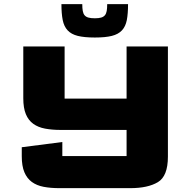

<svg xmlns="http://www.w3.org/2000/svg" viewBox="-20 -932 946 958"><path d="M276 6.8Q232.7 6.8 197.9 0.2Q163.2 -6.4 138.9 -24.1Q114.6 -41.8 101.6 -72.8Q88.6 -103.8 88.6 -152.4V-197.4L291 -223.4V-153.2Q291 -153.2 291 -153.2Q291 -153.2 291 -153.2H611.6Q611.6 -153.2 611.6 -153.2Q611.6 -153.2 611.6 -153.2V-283.7H283.1Q239.8 -283.7 205.1 -290.2Q170.3 -296.7 146 -314.2Q121.8 -331.6 109 -362.4Q96.2 -393.2 96.2 -441.8V-700H302.4V-440Q302.4 -440 302.4 -440Q302.4 -440 302.4 -440H611.6V-700H817.8V-150.5Q817.8 -53.1 767.8 -23.2Q717.8 6.8 629.9 6.8ZM286.5 -911.5H390.5Q390.5 -890.9 393 -877.1Q395.5 -863.3 402.4 -855.4Q409.3 -847.5 421.5 -844.2Q433.6 -840.8 453.2 -840.8Q472.3 -840.8 484.2 -844.2Q496.1 -847.5 503 -855.4Q509.9 -863.3 512.4 -877.1Q514.9 -890.9 514.9 -911.5H618.9Q618.9 -864.1 612.8 -832Q606.6 -800 588.6 -780.6Q570.5 -761.1 538 -752.9Q505.6 -744.8 453.2 -744.8Q400.8 -744.8 368.1 -752.9Q335.4 -761.1 317.4 -780.6Q299.3 -800 292.9 -832Q286.5 -864.1 286.5 -911.5Z"/></svg>

Font: Science Gothic
Style: Regular
Weight: 400
Designer: Thomas Phinney, Vassil Kateliev, Brandon Buerkle
Foundry: Font Detective LLC
Version: Version 1.018